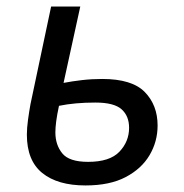

<svg xmlns="http://www.w3.org/2000/svg" viewBox="-20 -556 563 586"><path d="M241 10Q156 10 109 -28Q62 -66 62 -145Q62 -165 65.5 -190.5Q69 -216 73 -238L136 -536H225L174 -303Q200 -308 230 -311.5Q260 -315 292 -315Q383 -315 422 -275Q461 -235 461 -173Q461 -124 436.5 -82.5Q412 -41 363.5 -15.5Q315 10 241 10ZM249 -62Q315 -62 344.5 -93Q374 -124 374 -166Q374 -202 351 -222.5Q328 -243 271 -243Q240 -243 212 -240.5Q184 -238 160 -233Q154 -205 151.5 -185.5Q149 -166 149 -152Q149 -114 170 -88Q191 -62 249 -62Z"/></svg>

Font: Manna Sans
Style: Italic
Weight: 400
Italic angle: -12°
Designer: Monotype Design Team
Foundry: Monotype Imaging Inc.
Version: Version 2.001.1; ttfautohint (v1.8.2)